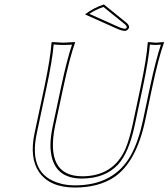

<svg xmlns="http://www.w3.org/2000/svg" viewBox="-20 -838 761 868"><path d="M615.7 -444.8Q643.1 -574.2 647.9 -645L650.9 -647.9Q652.8 -647.9 685.1 -645Q685.1 -645 720.7 -647.9L721.2 -645Q696.8 -577.6 668.5 -444.8L636.7 -294.9Q596.2 -104.5 496.1 -37.1Q425.3 9.8 318.8 9.8Q205.1 9.8 156.2 -60.5Q112.8 -125 136.2 -235.8L180.7 -444.8Q208 -574.2 212.9 -645L215.8 -647.9Q217.8 -647.9 266.1 -645L318.8 -647.9L319.3 -645Q294.9 -577.6 266.6 -444.8L229 -269Q183.1 -42.5 350.6 -41Q493.7 -41 547.9 -167Q564.9 -207.5 580.1 -276.9ZM449.7 -817.9 553.2 -733.9Q565.4 -722.2 563.5 -712.9Q558.1 -700.2 545.4 -698.2Q529.3 -698.7 504.9 -710L364.3 -772.9Q401.9 -802.2 449.7 -817.9ZM625.5 -442.9 589.8 -274.9Q563 -147.9 513.7 -94.2Q454.6 -31.2 350.6 -30.8Q226.6 -30.8 210.4 -147.5Q208 -164.1 208 -180.7Q208 -219.2 219.2 -271L256.8 -447.3Q283.2 -570.8 305.7 -636.2Q287.1 -634.8 266.1 -634.8Q240.7 -634.8 222.7 -637.2Q216.8 -566.4 190.4 -442.9L146 -233.9Q106 -46.9 253.4 -8.3Q259.3 -6.8 264.6 -5.4Q291 0 318.8 0Q496.1 0 572.3 -137.2Q606 -198.7 627 -296.9L658.7 -447.3Q685.1 -570.3 707.5 -636.2Q696.3 -635.3 685.1 -634.8Q669.4 -634.8 657.7 -636.7Q651.4 -565.9 625.5 -442.9ZM447.8 -806.6Q411.6 -794.4 383.8 -775.4L509.3 -719.2Q532.7 -708.5 545.4 -708Q550.8 -709 553.7 -714.8Q552.7 -720.7 546.4 -726.6Z"/></svg>

Font: Linux Biolinum Outline O
Style: Italic
Weight: 400
Italic angle: -12°
Designer: Philipp H. Poll
Foundry: Philipp H. Poll
Version: Version 0.6.2